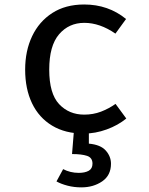

<svg xmlns="http://www.w3.org/2000/svg" viewBox="-20 -573 655 842"><path d="M349.2 -70.3Q388.7 -70.3 422.8 -83.3Q456.9 -96.4 486.7 -117.4L533.8 -53.3Q497.9 -23.6 447.9 -5.4Q397.9 12.8 347.7 12.8Q266.2 12.8 208.5 -22.1Q150.8 -56.9 120.5 -120Q90.3 -183.1 90.3 -267.7Q90.3 -349.7 120.8 -414.1Q151.3 -478.5 209.2 -515.9Q267.2 -553.3 349.2 -553.3Q454.9 -553.3 532.8 -489.7L486.2 -425.6Q417.9 -472.8 349.7 -472.8Q282.1 -472.8 239 -422.6Q195.9 -372.3 195.9 -267.7Q195.9 -162.6 239.2 -116.4Q282.6 -70.3 349.2 -70.3ZM385.6 144.6Q385.6 118.5 361.8 110.5Q337.9 102.6 295.9 102.6L305.6 -16.4H369.7V56.9Q421 61.5 443.8 87.2Q466.7 112.8 466.7 145.1Q466.7 195.9 428.2 222.3Q389.7 248.7 336.9 248.7Q305.1 248.7 276.4 241.3Q247.7 233.8 227.7 222.6L256.9 168.7Q288.2 185.1 325.6 185.1Q352.3 185.1 369 175.9Q385.6 166.7 385.6 144.6Z"/></svg>

Font: Fira Code Retina
Style: Regular
Weight: 450
Monospace: yes
Designer: Carrois Corporate, Edenspiekermann AG, Nikita Prokopov
Foundry: Carrois Corporate, Edenspiekermann AG, Nikita Prokopov
Version: Version 6.002